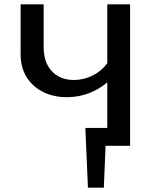

<svg xmlns="http://www.w3.org/2000/svg" viewBox="-20 -678 725 893"><path d="M585 -658V0H471L463 195H389L377 -83H479V-295Q439 -261 391 -243.5Q343 -226 291 -226Q230 -226 181 -250Q132 -274 104 -319Q76 -364 76 -424V-658H183V-459Q183 -388 221 -347Q259 -306 324 -306Q369 -306 410.5 -326.5Q452 -347 479 -384V-658Z"/></svg>

Font: Ysabeau Infant Semibold
Style: Regular
Weight: 600
Designer: Christian Thalmann (Catharsis Fonts)
Version: Version 0.003